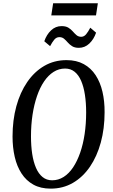

<svg xmlns="http://www.w3.org/2000/svg" viewBox="-20 -1110 670 1140"><path d="M281 10Q221 10 178.2 -13.8Q135.5 -37.5 108 -79.8Q80.5 -122 67.5 -178.2Q54.5 -234.5 54.5 -299.5Q54.5 -396.5 77 -479Q99.5 -561.5 141.8 -623Q184 -684.5 243 -718.8Q302 -753 375 -753Q434.5 -753 477.5 -729.2Q520.5 -705.5 548 -663.2Q575.5 -621 588.5 -564.8Q601.5 -508.5 601 -443.5Q601 -346.5 578.5 -264Q556 -181.5 514 -120Q472 -58.5 413 -24.2Q354 10 281 10ZM289.5 -39.5Q326.5 -39.5 358 -59.5Q389.5 -79.5 414 -116.2Q438.5 -153 456 -203.2Q473.5 -253.5 482.5 -314.2Q491.5 -375 491.5 -442.5Q491.5 -499.5 484.2 -547Q477 -594.5 462 -629.5Q447 -664.5 423.2 -683.8Q399.5 -703 366.5 -703Q329.5 -703 298 -683Q266.5 -663 241.8 -626.5Q217 -590 199.8 -539.8Q182.5 -489.5 173.2 -428.8Q164 -368 164 -300.5Q164 -243.5 171.2 -196Q178.5 -148.5 193.8 -113.2Q209 -78 232.8 -58.8Q256.5 -39.5 289.5 -39.5ZM448 -826Q423.5 -826 408.2 -835.8Q393 -845.5 382.2 -858Q371.5 -870.5 360.2 -880Q349 -889.5 332.5 -889.5Q314.5 -889.5 302 -874.2Q289.5 -859 277.5 -836L243 -865Q256.5 -904.5 283.2 -929.8Q310 -955 345.5 -955Q371 -955 386.2 -945.5Q401.5 -936 412.2 -923.5Q423 -911 434 -901.5Q445 -892 461.5 -891.5Q479 -891.5 491.5 -906.8Q504 -922 516 -945.5L550.5 -916Q537 -876.5 510.2 -851.2Q483.5 -826 448 -826ZM295.5 -1090.5H561L550 -1018.5H284.5Z"/></svg>

Font: Merriweather 24pt SemiCondensed
Style: Italic
Weight: 400
Width: 4
Italic angle: -7.8°
Designer: Eben Sorkin
Foundry: Eben Sorkin
Version: Version 2.101